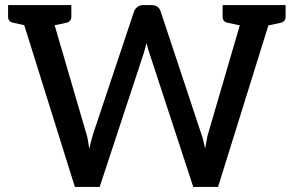

<svg xmlns="http://www.w3.org/2000/svg" viewBox="-20 -739 1162 759"><path d="M276 0 51 -719H143Q157 -719 166.5 -712Q176 -705 180 -694L320 -215Q325 -201 327.5 -184.5Q330 -168 333 -150Q340 -182 344 -195.5Q348 -209 350 -215L510 -694Q513 -703 522.5 -711Q532 -719 547 -719H578Q607 -719 615 -694L774 -215Q779 -202 783 -186Q787 -170 791 -152Q795 -174 798 -190.5Q801 -207 804 -215L944 -694Q948 -704 957.5 -711.5Q967 -719 980 -719H1066L842 0H744L570 -531Q567 -541 564 -550.5Q561 -560 559 -569Q558 -565 554.5 -551Q551 -537 549 -531L374 0ZM119 -692V-719H194V-692ZM936 -692V-719H1011V-692ZM113 -719 102 -634 32 -649Q22 -651 17 -657Q12 -663 12 -673V-719ZM262 -719V-673Q262 -663 256.5 -657Q251 -651 242 -649L172 -634L160 -719ZM961 -719 950 -634 880 -649Q870 -651 865 -657Q860 -663 860 -673V-719ZM1109 -719V-673Q1109 -663 1104 -657Q1099 -651 1090 -649L1020 -634L1008 -719Z"/></svg>

Font: Aleo Medium
Style: Regular
Weight: 500
Designer: Alessio Laiso
Foundry: Alessio Laiso
Version: Version 2.001;gftools[0.9.29]